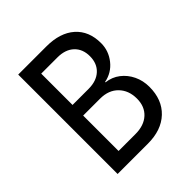

<svg xmlns="http://www.w3.org/2000/svg" viewBox="-199 -864 997 997"><g transform="rotate(-45 300.0 -365.0)"><path d="M93 0V-730H300Q400 -730 456.5 -680Q513 -630 513 -541Q513 -485 477.5 -440Q442 -395 385 -384V-381Q428 -376 460.5 -351Q493 -326 511.5 -287.5Q530 -249 530 -203Q530 -109 472.5 -54.5Q415 0 315 0ZM181 -419H299Q357 -419 390.5 -450Q424 -481 424 -534Q424 -587 391 -618Q358 -649 300 -649H181ZM181 -81H305Q368 -81 404.5 -114.5Q441 -148 441 -206Q441 -266 404.5 -303.5Q368 -341 305 -341H181Z"/></g></svg>

Font: JetBrains Mono NL
Style: Regular
Weight: 400
Monospace: yes
Designer: Philipp Nurullin, Konstantin Bulenkov
Foundry: JetBrains
Version: Version 2.305; ttfautohint (v1.8.4.7-5d5b)